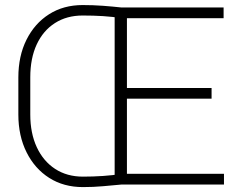

<svg xmlns="http://www.w3.org/2000/svg" viewBox="-20 -741 968 771"><path d="M313 10.3Q235.8 10.3 177.7 -26.6Q119.6 -63.5 86.7 -129.4Q53.7 -195.3 53.7 -281.2V-429.7Q53.7 -516.1 86.4 -581.5Q119.1 -647 177 -683.8Q234.9 -720.7 312 -720.7Q353.5 -720.7 393.1 -717.8Q432.6 -714.8 468.3 -710.9V-668Q433.1 -673.8 393.8 -676.3Q354.5 -678.7 312 -678.7Q248 -678.7 200.7 -648.4Q153.3 -618.2 127.4 -562.5Q101.6 -506.8 101.6 -430.7V-281.2Q101.6 -206.1 127.7 -149.9Q153.8 -93.8 201.4 -62.7Q249 -31.7 313 -31.7Q353 -31.7 394 -34.4Q435.1 -37.1 468.3 -43V0Q432.6 3.4 393.6 6.8Q354.5 10.3 313 10.3ZM879.4 0H472.2V-43H879.4ZM489.7 0H440.4V-710.9H489.7ZM829.6 -344.7H472.2V-387.7H829.6ZM877.9 -668H472.2V-710.9H877.9Z"/></svg>

Font: Heebo ExtraLight
Style: Regular
Weight: 250
Designer: Oded Ezer
Foundry: Ezer Type House
Version: Version 3.100